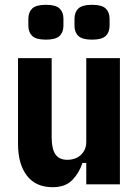

<svg xmlns="http://www.w3.org/2000/svg" viewBox="-20 -767 580 799"><path d="M339 0V-89H323Q310 -48 281 -18Q252 12 199 12Q129 12 92 -36Q55 -84 55 -168V-525H195V-195Q195 -148 210.5 -125Q226 -102 260 -102Q282 -102 299.5 -110.5Q317 -119 328 -136Q339 -153 339 -176V-525H479V0ZM171 -602Q130 -602 114 -617.5Q98 -633 98 -660V-689Q98 -716 114 -731.5Q130 -747 171 -747Q212 -747 228 -731.5Q244 -716 244 -689V-660Q244 -633 228 -617.5Q212 -602 171 -602ZM363 -602Q322 -602 306 -617.5Q290 -633 290 -660V-689Q290 -716 306 -731.5Q322 -747 363 -747Q404 -747 420 -731.5Q436 -716 436 -689V-660Q436 -633 420 -617.5Q404 -602 363 -602Z"/></svg>

Font: IBM Plex Sans Condensed
Style: Bold
Weight: 700
Width: 3
Designer: Mike Abbink, Paul van der Laan, Pieter van Rosmalen
Foundry: Bold Monday
Version: Version 3.201